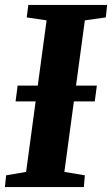

<svg xmlns="http://www.w3.org/2000/svg" viewBox="-27 -763 457 783"><path d="M-7 0 -2 -48 79.5 -62 163 -680 82 -692 88.5 -743H410L404.5 -692L319 -680L235.5 -62L319 -48L315 0ZM36.5 -349.5 45 -414H368L359.5 -349.5Z"/></svg>

Font: Merriweather 20pt ExtraBold
Style: Italic
Weight: 800
Italic angle: -7.8°
Version: Version 2.101